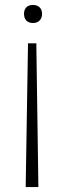

<svg xmlns="http://www.w3.org/2000/svg" viewBox="-20 -556 260 776"><path d="M113 -536Q130 -536 140 -526.5Q150 -517 150 -500Q150 -483 140 -473Q130 -463 113 -463Q96 -463 86.5 -473Q77 -483 77 -500Q77 -517 86.5 -526.5Q96 -536 113 -536ZM93 -381H127V-367L135 190V200H84V190L93 -367Z"/></svg>

Font: Encode Sans Normal
Style: ExtraLight
Weight: 200
Designer: Pablo Impallari, Andres Torresi
Foundry: Pablo Impallari, Andres Torresi
Version: Version 1.000; ttfautohint (v1.00) -l 8 -r 50 -G 200 -x 14 -